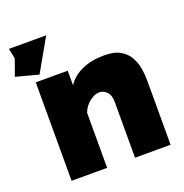

<svg xmlns="http://www.w3.org/2000/svg" viewBox="-172 -847 923 964"><g transform="rotate(-20 290.0 -365.0)"><path d="M577 0H387V-296Q387 -335 369.5 -352.5Q352 -370 329 -370Q305 -370 278 -349Q251 -328 238 -295V0H48V-526H219V-448Q247 -491 298 -513.5Q349 -536 417 -536Q471 -536 503 -517Q535 -498 551 -468Q567 -438 572 -405.5Q577 -373 577 -346ZM178 -730 79 -556 -41 -588 -10 -675 -21 -730Z"/></g></svg>

Font: Raleway Black
Style: Regular
Weight: 900
Designer: Matt McInerney, Pablo Impallari, Rodrigo Fuenzalida
Foundry: Matt McInerney, Pablo Impallari, Rodrigo Fuenzalida
Version: Version 4.026